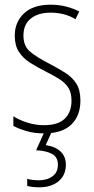

<svg xmlns="http://www.w3.org/2000/svg" viewBox="-20 -559 401 819"><path d="M323 -130Q323 -65 284 -27.5Q245 10 168 10Q126 10 92.5 0Q59 -10 37 -22V-63Q64 -46 98 -35.5Q132 -25 168 -25Q228 -25 256.5 -53Q285 -81 285 -130Q285 -163 272 -184Q259 -205 234 -221Q209 -237 175 -254Q137 -273 107.5 -292Q78 -311 60.5 -338Q43 -365 43 -407Q43 -465 82.5 -502Q122 -539 196 -539Q231 -539 262 -531Q293 -523 318 -510L302 -477Q257 -505 195 -505Q143 -505 111.5 -480Q80 -455 80 -407Q80 -362 109 -338Q138 -314 191 -287Q227 -268 257.5 -249Q288 -230 305.5 -202.5Q323 -175 323 -130ZM261 143Q261 188 230 214Q199 240 147 240Q118 240 96 234V204Q119 210 145 210Q181 210 204 193Q227 176 227 144Q227 111 202 97.5Q177 84 134 82L171 0H202L175 60Q216 66 238.5 87.5Q261 109 261 143Z"/></svg>

Font: Noto Sans Lao Looped Condensed ExtraLight
Style: Regular
Weight: 200
Width: 3
Designer: Mark Frömberg, Ben Mitchell
Foundry: The Fontpad Ltd
Version: Version 1.002; ttfautohint (v1.8.4.7-5d5b)